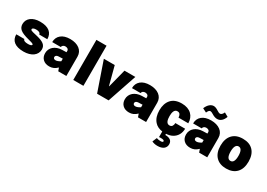

<svg xmlns="http://www.w3.org/2000/svg" viewBox="11 -1852 4409 3166"><g transform="rotate(30 2215.0 -269.5)"><path d="M269 -560.1C127.4 -560.1 33.7 -489.3 33.7 -380.9C33.7 -337.9 49.8 -303.7 82.5 -277.8C115.2 -252 170.9 -229.5 249.5 -210C278.3 -202.6 299.8 -196.3 314 -191.9C341.8 -182.6 347.7 -177.2 347.7 -167C347.7 -150.9 320.8 -140.1 277.3 -140.1C215.3 -140.1 189 -154.3 183.6 -182.1H30.3C30.3 -63.5 109.9 5.4 273.4 5.4C422.9 5.4 521.5 -67.4 521.5 -175.8C521.5 -259.3 467.3 -301.3 312.5 -335.4C220.2 -356 206.5 -361.8 206.5 -381.8C206.5 -401.4 234.9 -415 275.9 -415C330.1 -415 356.4 -398.4 360.8 -367.7H514.2C514.2 -488.8 433.6 -560.1 269 -560.1Z M1088.9 -367.7C1088.9 -488.3 988.3 -560.1 843.3 -560.1C768.6 -560.1 710.4 -542.5 669.4 -507.8C627.9 -472.7 607.4 -425.8 607.4 -367.7H770.5C774.9 -395 799.3 -415 832.5 -415C865.7 -415 895.5 -399.4 895.5 -367.7V-340.3L812.5 -337.9C684.6 -334 597.2 -258.3 597.2 -152.3C597.2 -104 612.3 -65.9 642.1 -37.6C671.9 -8.8 712.4 5.4 763.7 5.4C819.8 5.4 864.3 -12.7 913.6 -60.1L934.6 0H1088.9ZM759.8 -172.4C759.8 -196.3 781.7 -213.4 815.4 -214.8L895.5 -217.8V-168.9C859.9 -146 829.6 -134.8 804.7 -134.8C776.9 -134.8 759.8 -148.9 759.8 -172.4Z M1413.6 -763.7H1220.7V0H1413.6Z M1781.2 -206.5 1689.9 -555.2H1482.4L1674.3 0H1893.6L2082 -555.2H1875.5L1786.1 -206.5Z M2607.4 -367.7C2607.4 -488.3 2506.8 -560.1 2361.8 -560.1C2287.1 -560.1 2229 -542.5 2188 -507.8C2146.5 -472.7 2126 -425.8 2126 -367.7H2289.1C2293.5 -395 2317.9 -415 2351.1 -415C2384.3 -415 2414.1 -399.4 2414.1 -367.7V-340.3L2331.1 -337.9C2203.1 -334 2115.7 -258.3 2115.7 -152.3C2115.7 -104 2130.9 -65.9 2160.6 -37.6C2190.4 -8.8 2231 5.4 2282.2 5.4C2338.4 5.4 2382.8 -12.7 2432.1 -60.1L2453.1 0H2607.4ZM2278.3 -172.4C2278.3 -196.3 2300.3 -213.4 2334 -214.8L2414.1 -217.8V-168.9C2378.4 -146 2348.1 -134.8 2323.2 -134.8C2295.4 -134.8 2278.3 -148.9 2278.3 -172.4Z M3121.6 127.9C3121.6 62 3074.7 26.4 2988.8 26.4V3.9C3034.7 1.5 3074.2 -8.3 3106.9 -26.4C3181.6 -66.9 3220.2 -139.6 3220.2 -226.1H3033.7C3033.7 -203.1 3028.3 -184.1 3018.1 -168C3007.8 -151.9 2990.7 -143.6 2967.3 -143.6C2907.7 -143.6 2893.1 -209 2893.1 -279.3C2893.1 -348.6 2909.2 -412.6 2967.3 -412.6C2990.7 -412.6 3007.8 -404.8 3018.1 -388.7C3028.3 -372.6 3033.7 -353 3033.7 -330.1L3220.2 -329.6C3220.2 -461.4 3132.8 -560.1 2967.3 -560.1C2878.9 -560.1 2812 -534.7 2767.1 -483.9C2722.2 -433.1 2699.7 -364.3 2699.7 -277.8C2699.7 -191.4 2722.2 -122.6 2767.1 -71.8C2802.7 -31.2 2852.5 -6.8 2916 1.5V107.9C2926.3 106.4 2937.5 106 2949.7 106C2994.1 106 3016.1 114.7 3016.1 132.3C3016.1 147 2999.5 154.3 2966.3 154.3C2942.4 154.3 2912.1 148.4 2893.1 141.1L2857.9 225.1C2890.6 241.2 2925.3 248 2964.8 248C3013.2 248 3051.3 237.3 3079.6 216.3C3107.4 194.8 3121.6 165.5 3121.6 127.9Z M3771.5 -367.7C3771.5 -488.3 3670.9 -560.1 3525.9 -560.1C3451.2 -560.1 3393.1 -542.5 3352.1 -507.8C3310.5 -472.7 3290 -425.8 3290 -367.7H3453.1C3457.5 -395 3481.9 -415 3515.1 -415C3548.3 -415 3578.1 -399.4 3578.1 -367.7V-340.3L3495.1 -337.9C3367.2 -334 3279.8 -258.3 3279.8 -152.3C3279.8 -104 3294.9 -65.9 3324.7 -37.6C3354.5 -8.8 3395 5.4 3446.3 5.4C3502.4 5.4 3546.9 -12.7 3596.2 -60.1L3617.2 0H3771.5ZM3442.4 -172.4C3442.4 -196.3 3464.4 -213.4 3498 -214.8L3578.1 -217.8V-168.9C3542.5 -146 3512.2 -134.8 3487.3 -134.8C3459.5 -134.8 3442.4 -148.9 3442.4 -172.4ZM3384.3 -628.9C3402.3 -669.9 3418 -686 3439 -686C3451.2 -686 3468.8 -678.7 3491.7 -664.1C3529.3 -640.1 3563 -628.4 3593.8 -628.4C3654.8 -628.4 3700.2 -667.5 3729 -745.1L3654.3 -787.1C3636.7 -747.6 3616.2 -728 3592.8 -728C3577.6 -728 3557.6 -736.3 3532.7 -753.4C3499 -775.9 3469.7 -787.1 3443.8 -787.1C3389.6 -787.1 3339.4 -743.2 3308.6 -667.5Z M4131.3 -560.1C4045.9 -560.1 3980.5 -535.6 3934.1 -486.3C3887.7 -437 3864.3 -367.7 3864.3 -277.3C3864.3 -187.5 3887.7 -118.2 3934.6 -68.8C3981 -19.5 4046.9 5.4 4131.3 5.4C4215.8 5.4 4281.7 -19.5 4328.1 -68.8C4374.5 -118.2 4397.9 -187.5 4397.9 -277.3C4397.9 -367.7 4375 -437 4328.6 -486.3C4282.2 -535.6 4216.8 -560.1 4131.3 -560.1ZM4131.3 -415C4179.7 -415 4205.6 -366.7 4205.6 -277.3C4205.6 -185.5 4180.7 -139.6 4131.3 -139.6C4082 -139.6 4057.1 -185.5 4057.1 -277.3C4057.1 -366.7 4083 -415 4131.3 -415Z"/></g></svg>

Font: Estedad Black
Style: Regular
Weight: 900
Designer: Amin Abedi
Version: Version 7.3